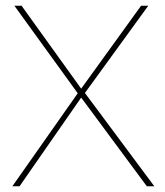

<svg xmlns="http://www.w3.org/2000/svg" viewBox="-20 -647 573 667"><path d="M275 -324 516 0H490L262 -308L48 0H23L250 -323L30 -627H55L262 -339L470 -627H495Z"/></svg>

Font: Blinker Thin
Style: Regular
Weight: 100
Designer: Juergen Huber
Foundry: supertype
Version: Version 1.017;hotconv 1.0.117;makeotfexe 2.5.65602